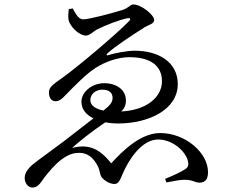

<svg xmlns="http://www.w3.org/2000/svg" viewBox="-20 -789 1040 863"><path d="M386 -339C386 -366 410 -386 440 -386C474 -386 486 -369 486 -349C486 -329 475 -316 445 -292C407 -300 386 -316 386 -339ZM289 -748C287 -732 286 -714 288 -700C295 -668 337 -629 366 -629C383 -629 400 -648 415 -656C455 -676 516 -700 553 -707C566 -710 569 -703 560 -694C506 -638 336 -494 264 -442C212 -406 200 -395 200 -373C200 -345 215 -334 229 -334C247 -334 259 -345 270 -357C321 -409 366 -455 407 -482C456 -514 514 -532 561 -532C661 -532 708 -490 708 -424C708 -350 635 -293 525 -288C538 -300 546 -315 546 -337C546 -385 505 -415 448 -415C393 -415 346 -375 346 -332C346 -298 367 -273 400 -257C359 -225 316 -192 267 -154C214 -114 149 -68 125 -48C97 -23 91 -4 91 11C91 36 108 54 125 54C146 54 157 40 165 29C183 3 207 -27 234 -53C264 -81 297 -102 333 -102C373 -103 396 -81 413 -54C432 -23 426 -9 437 8C453 27 477 38 495 38C513 38 520 19 532 -9C558 -70 616 -162 691 -162C751 -162 808 -116 823 -71C830 -49 826 -37 813 -29C794 -16 759 0 722 15L728 31C764 24 792 19 809 19C848 19 855 32 877 32C904 32 915 14 915 -15C915 -103 813 -191 700 -191C613 -191 533 -113 480 -55C429 -118 382 -144 304 -124C336 -153 392 -198 453 -239C472 -236 491 -234 511 -234C648 -234 779 -296 779 -411C779 -511 691 -561 586 -561C550 -561 501 -551 469 -542C458 -537 456 -542 464 -550C495 -579 568 -627 631 -667C648 -677 673 -682 673 -699C673 -722 615 -769 579 -769C565 -769 559 -753 530 -744C492 -732 382 -702 354 -702C331 -702 318 -732 307 -751Z"/></svg>

Font: Noto Serif CJK JP Medium
Style: Regular
Weight: 500
Designer: Ryoko NISHIZUKA 西塚涼子 (kana & ideographs); Frank Grießhammer (Latin, Greek & Cyrillic); Wenlong ZHANG 张文龙 (bopomofo); San
Foundry: Adobe Systems Incorporated
Version: Version 1.000;PS 1;hotconv 16.6.53;makeotf.lib2.5.65590